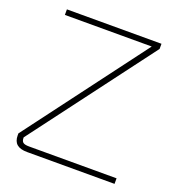

<svg xmlns="http://www.w3.org/2000/svg" viewBox="-128 -805 843 910"><g transform="rotate(20 294.0 -350.0)"><path d="M550 -28V0H109Q74 0 57 -14.5Q40 -29 40 -59V-69L493 -672H55V-700H532V-674L70 -60V-57Q70 -41 78.5 -34.5Q87 -28 109 -28Z"/></g></svg>

Font: KoHo ExtraLight
Style: Regular
Weight: 275
Version: Version 1.000; ttfautohint (v1.6)